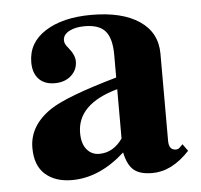

<svg xmlns="http://www.w3.org/2000/svg" viewBox="-42 -516 601 574"><g transform="rotate(-5 258.5 -229.5)"><path d="M490 -64 505 -43Q452 14 393 14Q356 14 337.5 -1.5Q319 -17 311 -55Q235 14 152 14Q102 14 72 -12.5Q42 -39 42 -92Q42 -159 109 -204Q159 -237 310 -280V-348Q310 -397 291.5 -419Q273 -441 229 -441Q201 -441 182.5 -431Q164 -421 164 -404Q164 -393 175 -381Q194 -358 194 -339Q194 -313 175 -296Q156 -279 126 -279Q95 -279 78 -297Q61 -315 61 -347Q61 -406 113.5 -439.5Q166 -473 252 -473Q344 -473 396 -438Q448 -403 448 -339V-78Q448 -50 469 -50Q476 -50 480 -54ZM310 -97V-245Q188 -211 188 -124Q188 -92 202.5 -74.5Q217 -57 240 -57Q282 -57 310 -97Z"/></g></svg>

Font: STIX MathJax Alphabets
Style: Bold
Weight: 700
Designer: MicroPress Inc., with final additions and corrections provided by Coen Hoffman, Elsevier (retired)
Version: Version 1.1.1